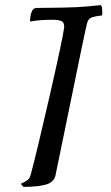

<svg xmlns="http://www.w3.org/2000/svg" viewBox="-20 -724 434 748"><path d="M61 -8Q78 -15 87 -22.5Q96 -30 99 -41Q125 -138 174.5 -355Q224 -572 229 -611Q230 -615 230 -621Q230 -636 220 -641.5Q210 -647 185 -647Q132 -647 97 -640Q97 -661 103 -677Q109 -693 122 -693Q239 -694 277.5 -696Q316 -698 372 -704Q377 -702 378 -687.5Q379 -673 378 -664Q345 -660 334 -654.5Q323 -649 319 -633Q311 -602 240 -254Q200 -57 196 -40Q190 -14 159 -5Q128 4 71 4Z"/></svg>

Font: Charmonman
Style: Bold
Weight: 700
Designer: Ekaluck Peanpanawate
Foundry: Cadson Demak Co.,Ltd.
Version: Version 1.000; ttfautohint (v1.6)